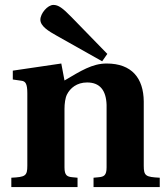

<svg xmlns="http://www.w3.org/2000/svg" viewBox="-20 -760 678 780"><path d="M144 -680C144 -654 176 -634 212 -614L395 -511L416 -541L271 -690C234 -728 217 -740 197 -740C173 -740 144 -705 144 -680ZM26 0H295V-38L274 -40C253 -42 242 -47 242 -80V-317C242 -339 245 -362 252 -376C265 -402 292 -425 334 -425C385 -425 411 -394 413 -334V-80C413 -47 402 -42 381 -40L360 -38V0H629V-38C572 -41 564 -45 564 -87V-348C563 -442 516 -502 413 -502C355 -502 308 -472 242 -433L229 -502L32 -473V-437L67 -432C83 -430 91 -421 91 -381V-87C91 -45 83 -41 26 -38Z"/></svg>

Font: Heuristica
Style: Bold
Weight: 700
Version: Version 1.0.1